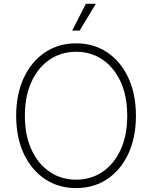

<svg xmlns="http://www.w3.org/2000/svg" viewBox="-20 -961 785 991"><path d="M373 9.8Q281.7 9.8 211.9 -36.9Q142.1 -83.5 102.8 -167.5Q63.5 -251.5 63.5 -363.3Q63.5 -475.6 103 -559.8Q142.6 -644 212.2 -690.7Q281.7 -737.3 373 -737.3Q463.9 -737.3 533.4 -690.7Q603 -644 642.3 -559.8Q681.6 -475.6 681.6 -363.3Q681.6 -251.5 642.3 -167.2Q603 -83 533.4 -36.6Q463.9 9.8 373 9.8ZM373 -33.7Q449.7 -33.7 509.3 -74.2Q568.8 -114.7 602.8 -188.7Q636.7 -262.7 636.7 -363.3Q636.7 -464.4 602.8 -538.6Q568.8 -612.8 509.3 -653.3Q449.7 -693.8 373 -693.8Q296.4 -693.8 236.6 -653.6Q176.8 -613.3 142.6 -539.1Q108.4 -464.8 108.4 -363.3Q108.4 -263.2 142.3 -189.2Q176.3 -115.2 235.8 -74.5Q295.4 -33.7 373 -33.7ZM352.5 -803.2 423.3 -941.4H474.6L391.1 -803.2Z"/></svg>

Font: Inter 17pt ExtraLight
Style: Regular
Weight: 250
Version: Version 4.001;git-66647c0bb